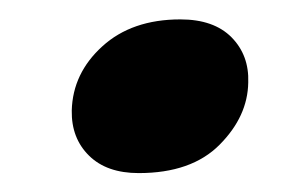

<svg xmlns="http://www.w3.org/2000/svg" viewBox="-20 -374 318 198"><path d="M123 -195.5Q90 -195.5 71.8 -213.5Q53.5 -231.5 54 -260Q55 -298.5 85.5 -326.2Q116 -354 166 -354Q200.5 -354 218.8 -335.5Q237 -317 236 -289Q235.5 -254 206.5 -224.8Q177.5 -195.5 123 -195.5Z"/></svg>

Font: Fraunces 144pt
Style: Bold Italic
Weight: 700
Italic angle: -16°
Version: Version 1.000;[b76b70a41]